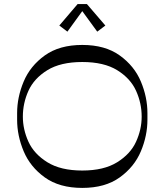

<svg xmlns="http://www.w3.org/2000/svg" viewBox="-20 -920 806 940"><path d="M701.8 -334Q701.8 -256 669.8 -179.5Q637.8 -103 566.2 -51.5Q494.8 0 382.8 0Q270.8 0 199.2 -51.5Q127.8 -103 95.8 -179.5Q63.8 -256 63.8 -334V-366Q63.8 -444 95.8 -520.5Q127.8 -597 199.2 -648.5Q270.8 -700 382.8 -700Q494.8 -700 566.2 -648.5Q637.8 -597 669.8 -520.5Q701.8 -444 701.8 -366ZM382.8 -85.1Q488.5 -85.1 553.7 -125.7Q618.9 -166.2 646.2 -226.3Q673.6 -286.4 673.6 -349Q673.6 -414.8 646.2 -475.4Q618.9 -536 554 -576.2Q489.1 -616.4 382.8 -616.4Q276.4 -616.4 211.5 -576.2Q146.6 -536 119.2 -475.4Q91.9 -414.8 91.9 -349Q91.9 -286.4 119.2 -226.3Q146.6 -166.2 211.8 -125.7Q277 -85.1 382.8 -85.1ZM270.4 -795 359.9 -900H405.6L495.8 -795L456.1 -765L369.6 -883.6H395.9L310 -765Z"/></svg>

Font: Space Cowgirl
Style: Regular
Weight: 400
Designer: Valery Marier
Foundry: Valery Marier
Version: Version 1.000